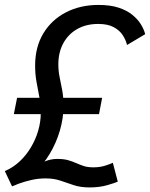

<svg xmlns="http://www.w3.org/2000/svg" viewBox="-37 -766 624 798"><path d="M20.5 -291.5 34 -359.5H387.5L374.5 -291.5ZM491 -579Q486 -600 473 -620Q460 -640 435.5 -653.2Q411 -666.5 371 -666.5Q322 -666.5 284.8 -645.8Q247.5 -625 226.5 -587Q205.5 -549 205.5 -498.5Q205.5 -471 210.8 -445.5Q216 -420 221.5 -391.2Q227 -362.5 227 -325.5Q227 -275.5 212 -223.8Q197 -172 169 -125.5Q141 -79 101.5 -43.8Q62 -8.5 13 8.5L-17 -55Q16.5 -69 44 -94.5Q71.5 -120 91.2 -153Q111 -186 121.8 -223Q132.5 -260 132.5 -296.5Q132.5 -331.5 126.5 -362.8Q120.5 -394 114.8 -425.5Q109 -457 109 -493.5Q109 -570.5 143 -627Q177 -683.5 236.8 -714.5Q296.5 -745.5 372 -745.5Q422 -745.5 456.5 -734Q491 -722.5 513.5 -704Q536 -685.5 548.8 -664.5Q561.5 -643.5 566.5 -624ZM452.5 -11Q442 -6 409.2 3.5Q376.5 13 335.5 13Q297.5 13 269.5 3.5Q241.5 -6 214.2 -15.2Q187 -24.5 152 -24.5Q122 -24.5 92.8 -17.8Q63.5 -11 42 -3Q20.5 5 13 8.5L21 -8.5Q27 -11 39.8 -21.5Q52.5 -32 69.8 -46.2Q87 -60.5 108.2 -74Q129.5 -87.5 152.8 -96.5Q176 -105.5 201 -105.5Q228 -105.5 246.2 -100.2Q264.5 -95 279.5 -88.2Q294.5 -81.5 311 -76Q327.5 -70.5 351 -70.5Q379 -70.5 401.8 -78Q424.5 -85.5 432 -89.5Z"/></svg>

Font: Epilogue Medium
Style: Italic
Weight: 500
Italic angle: -12°
Designer: Tyler Finck
Foundry: Etcetera Type Co
Version: Version 2.112